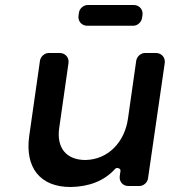

<svg xmlns="http://www.w3.org/2000/svg" viewBox="-20 -744 693 768"><path d="M548 -671 550 -684C553 -706 537 -724 515 -724H331C314 -724 298 -710 296 -694L294 -681C291 -659 307 -641 329 -641H513C530 -641 545 -655 548 -671ZM604 -532H560C543 -532 528 -518 525 -502L492 -270C479 -177 414 -106 322 -104C245 -104 205 -153 217 -233L254 -492C257 -514 241 -532 219 -532H175C158 -532 143 -518 140 -502L97 -201C79 -74 140 4 262 4C334 3 396 -19 441 -69C448 -76 463 -70 462 -61L459 -40C456 -18 471 0 493 0H538C554 0 570 -14 572 -30L639 -492C642 -514 626 -532 604 -532Z"/></svg>

Font: Trueno
Style: RoundIt
Weight: 400
Designer: Julieta Ulanovsky, Jasper
Foundry: Julieta Ulanovsky, Cannot Into Space Fonts
Version: Version 3.001